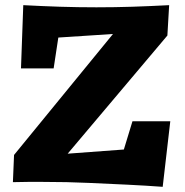

<svg xmlns="http://www.w3.org/2000/svg" viewBox="-20 -702 713 741"><path d="M607.9 19Q576.2 16.6 542 14.6Q507.8 12.7 470.7 10.7Q406.2 7.8 323.2 3.9Q240.2 0 145 0Q115.7 0 87.4 0Q59.1 0 29.8 1L34.2 -104L416 -570.8L205.1 -557.1L187 -438H61L69.8 -682.1Q143.1 -678.2 211.7 -676Q280.3 -673.8 352.1 -673.8Q423.3 -673.8 491 -676Q558.6 -678.2 632.8 -682.1L626 -564.9L241.2 -108.9L458 -125L491.2 -233.9H637.2Z"/></svg>

Font: Simonetta
Style: Black Italic
Weight: 900
Italic angle: -2°
Designer: Gayaneh Bagdasaryan
Foundry: Brownfox
Version: Version 1.002